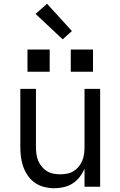

<svg xmlns="http://www.w3.org/2000/svg" viewBox="-20 -992 640 1020"><path d="M268 8Q242 8 215.5 1.5Q189 -5 167 -20Q145 -35 129 -57.5Q113 -80 104 -105Q95 -130 91.5 -156.5Q88 -183 88 -210V-520H171V-210Q171 -192 173.5 -173.5Q176 -155 183 -138Q190 -121 202 -106.5Q214 -92 229.5 -82.5Q245 -73 263.5 -69.5Q282 -66 300 -66Q318 -66 336.5 -69.5Q355 -73 370.5 -82.5Q386 -92 398 -106.5Q410 -121 417 -138Q424 -155 426.5 -173.5Q429 -192 429 -210V-520H512V0H429V-96Q419 -72 403 -51.5Q387 -31 366 -17.5Q345 -4 319.5 2Q294 8 268 8ZM356 -611V-729H474V-611ZM126 -611V-729H244V-611ZM313 -783 169 -918 230 -972 362 -827Z"/></svg>

Font: Nova
Style: Regular
Weight: 400
Monospace: yes
Designer: Belleve Invis
Foundry: Belleve Invis
Version: Version 24.1.4; ttfautohint (v1.8.4)